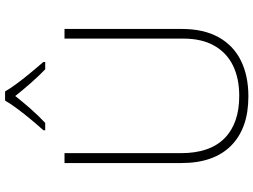

<svg xmlns="http://www.w3.org/2000/svg" viewBox="-141 -847 998 756"><g transform="rotate(-90 358.0 -469.0)"><path d="M622 -252Q622 -166 589.5 -107.5Q557 -49 497.5 -19.5Q438 10 356 10Q231 10 162.5 -58Q94 -126 94 -254V-714H133V-255Q133 -142 191.5 -84Q250 -26 358 -26Q428 -26 478.5 -51Q529 -76 556.5 -125Q584 -174 584 -246V-714H622ZM376 -948Q388 -927 408.5 -899.5Q429 -872 451.5 -845Q474 -818 492 -797V-790H463Q436 -816 408 -848Q380 -880 358 -908Q336 -880 308 -848Q280 -816 252 -790H223V-797Q242 -818 264.5 -845Q287 -872 307.5 -899.5Q328 -927 340 -948Z"/></g></svg>

Font: Noto Sans Hebrew ExtraLight
Style: Regular
Weight: 250
Designer: Monotype Design Team
Foundry: Monotype Imaging Inc.
Version: Version 2.003